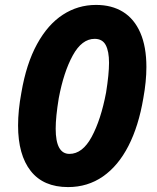

<svg xmlns="http://www.w3.org/2000/svg" viewBox="-20 -751 640 781"><path d="M53.5 -240.5Q53.5 -302 67 -374.5Q87 -492 130.8 -571.8Q174.5 -651.5 235.8 -691.2Q297 -731 370.5 -731Q434.5 -731 480.2 -702.8Q526 -674.5 550.8 -617.8Q575.5 -561 575.5 -478.5Q575.5 -420 563 -351.5Q544 -238.5 502.5 -157.5Q461 -76.5 398.8 -33.2Q336.5 10 257 10Q156.5 10 105 -55.5Q53.5 -121 53.5 -240.5ZM411.5 -374.5Q423.5 -450 423.5 -495.5Q423.5 -542.5 410 -567.8Q396.5 -593 365 -593Q313 -593 276 -525.5Q239 -458 219 -351.5Q206.5 -275.5 206.5 -227.5Q206.5 -125 262.5 -125Q315.5 -125 353 -194.5Q390.5 -264 411.5 -374.5Z"/></svg>

Font: JuliaMono Black
Style: Italic
Weight: 900
Italic angle: -9°
Monospace: yes
Designer: cormullion
Foundry: corm
Version: Version 0.057; ttfautohint (v1.8.4)